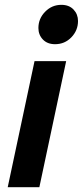

<svg xmlns="http://www.w3.org/2000/svg" viewBox="-20 -775 343 795"><path d="M139 -659Q139 -698 167 -726.5Q195 -755 234 -755Q266 -755 284.5 -735.5Q303 -716 303 -688Q303 -649 275.5 -620.5Q248 -592 208 -592Q176 -592 157.5 -611.5Q139 -631 139 -659ZM12 0 123 -522H254L143 0Z"/></svg>

Font: Radio Canada SemiBold
Style: Italic
Weight: 600
Italic angle: -12°
Designer: Charles Daoud, Etienne Aubert Bonn, Alexandre Saumier Demers, Jacques Le Bailly
Foundry: Radio-Canada
Version: Version 2.104; ttfautohint (v1.8.4.7-5d5b);gftools[0.9.28.de